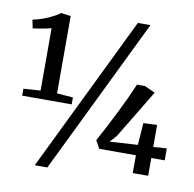

<svg xmlns="http://www.w3.org/2000/svg" viewBox="-92 -908 1064 1052"><g transform="rotate(10 440.5 -382.0)"><path d="M130 -357.5V-704.5Q120.5 -701.5 100.5 -697.5Q80.5 -693.5 59.8 -690Q39 -686.5 28 -685.5L18.5 -732.5Q46 -737.5 74.5 -748Q103 -758.5 127.5 -771Q152 -783.5 168 -795.5L221.5 -788V-358L311 -351V-312.5H35.5V-351ZM590.5 -815H660.5L239.5 51H169.5ZM705.5 0 706 -99H501.5L477.5 -143Q497.5 -179 520.5 -223Q543.5 -267 566.5 -313.2Q589.5 -359.5 609.8 -403Q630 -446.5 644.5 -481H689.5L747.5 -454.5L585 -185.5L551 -147.5L706.5 -157L715.5 -279.5L791.5 -283V-160.5L866 -165.5V-99H791.5V0Z"/></g></svg>

Font: Merriweather 28pt
Style: Regular
Weight: 400
Version: Version 2.100